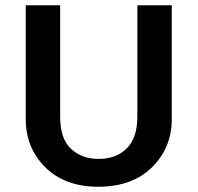

<svg xmlns="http://www.w3.org/2000/svg" viewBox="-20 -700 753 731"><path d="M209 -680V-257Q209 -172 250 -133.5Q291 -95 356 -95Q422 -95 462.5 -135Q503 -175 503 -257V-680H634V-247Q634 -137 558.5 -63Q483 11 354 11Q227 11 152.5 -63Q78 -137 78 -247V-680Z"/></svg>

Font: Palanquin Dark
Style: Regular
Weight: 400
Designer: Pria Ravichandran
Version: Version 1.000